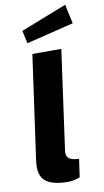

<svg xmlns="http://www.w3.org/2000/svg" viewBox="-107 -1033 589 1091"><g transform="rotate(-10 188.0 -488.0)"><path d="M352 -985 87 -881 103 -807 376 -874ZM195 9C218 9 242 3 263 -5L278 -109L257 -111C209 -117 203 -142 208 -173L287 -742H120L37 -151C27 -76 24 9 195 9Z"/></g></svg>

Font: United Sans ExtraBold
Style: Italic
Weight: 800
Italic angle: -8°
Designer: Pablo Impallari, Rodrigo Fuenzalida (Modified by Dan O. Williams)
Version: Version 1.000;PS 001.000;hotconv 1.0.88;makeotf.lib2.5.64775